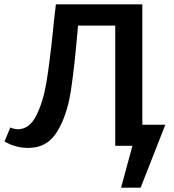

<svg xmlns="http://www.w3.org/2000/svg" viewBox="-20 -678 807 893"><path d="M749 -98 634 195H543L596 0H516V-559H343Q326 -359 308.5 -249Q291 -139 245 -64.5Q199 10 112 10Q52 10 1 -20L28 -85Q47 -77 63 -77Q117 -77 149 -141Q181 -205 196 -295.5Q211 -386 226 -531Q231 -586 240 -658H642V-98Z"/></svg>

Font: Ysabeau SC
Style: Bold
Weight: 700
Designer: Christian Thalmann (Catharsis Fonts)
Version: Version 0.003